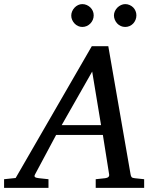

<svg xmlns="http://www.w3.org/2000/svg" viewBox="-73 -911 766 931"><path d="M374 -564 226.1 -304.2H417ZM391.1 0V-42L437 -46.9Q459 -49.8 456.1 -65.9L425.8 -256.8H199.2L97.2 -65.9Q91.8 -56.2 96.9 -52.2Q102.1 -48.3 116.2 -46.9L162.1 -42V0H-53.2V-42L2.9 -47.9L372.1 -687H452.1L560.1 -65.9Q561.5 -56.2 565.4 -52Q569.3 -47.9 580.1 -46.9L626 -42V0ZM381.3 -836.4Q381.3 -825.2 377 -814.9Q372.6 -804.7 365 -796.9Q357.4 -789.1 347.4 -784.7Q337.4 -780.3 326.2 -780.3Q315.4 -780.3 305.7 -784.7Q295.9 -789.1 288.6 -796.9Q281.2 -804.7 276.9 -814.5Q272.5 -824.2 272.5 -835.4Q272.5 -846.2 276.9 -856.2Q281.2 -866.2 288.6 -874Q295.9 -881.8 305.7 -886.5Q315.4 -891.1 326.2 -891.1Q337.4 -891.1 347.4 -886.7Q357.4 -882.3 365 -875Q372.6 -867.7 377 -857.7Q381.3 -847.7 381.3 -836.4ZM588.4 -836.4Q588.4 -825.2 584.2 -814.9Q580.1 -804.7 572.8 -796.9Q565.4 -789.1 555.4 -784.7Q545.4 -780.3 534.2 -780.3Q522.9 -780.3 512.9 -784.7Q502.9 -789.1 495.6 -796.9Q488.3 -804.7 483.9 -814.9Q479.5 -825.2 479.5 -836.4Q479.5 -846.7 484.1 -856.7Q488.8 -866.7 496.3 -874.3Q503.9 -881.8 513.9 -886.5Q523.9 -891.1 534.2 -891.1Q545.4 -891.1 555.4 -886.7Q565.4 -882.3 572.8 -875Q580.1 -867.7 584.2 -857.7Q588.4 -847.7 588.4 -836.4Z"/></svg>

Font: Charis SIL Viet
Style: Italic
Weight: 400
Italic angle: -11°
Foundry: SIL International
Version: Version 5.000